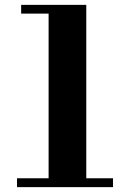

<svg xmlns="http://www.w3.org/2000/svg" viewBox="-20 -770 534 790"><path d="M50 -36.5H180V-714H67V-750H335V-36.5H445V0H50Z"/></svg>

Font: Bodoni* 06pt
Style: Bold
Weight: 700
Version: Version 2.3